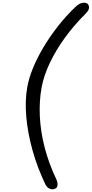

<svg xmlns="http://www.w3.org/2000/svg" viewBox="-20 -1201 669 1400"><path d="M386 172.5Q369.5 183.5 347 176.5Q324.5 169.5 312 145.5Q252.5 22 217 -105.5Q181.5 -233 171.5 -351Q161.5 -469 178.5 -563.5Q189.5 -628.5 219.8 -702.8Q250 -777 296.2 -855Q342.5 -933 401.8 -1008.8Q461 -1084.5 530.5 -1151Q559 -1177.5 583.8 -1180.5Q608.5 -1183.5 619.5 -1172Q629.5 -1162 629 -1143.8Q628.5 -1125.5 603 -1100Q519.5 -1017 453.5 -926Q387.5 -835 343.8 -743.2Q300 -651.5 283.5 -564Q265 -463.5 270.5 -351.5Q276 -239.5 306.2 -123.5Q336.5 -7.5 391 107Q401 130.5 399.5 147.8Q398 165 386 172.5Z"/></svg>

Font: Edu AU VIC WA NT Hand Medium
Style: Regular
Weight: 500
Version: Version 1.001